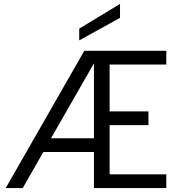

<svg xmlns="http://www.w3.org/2000/svg" viewBox="-20 -959 932 979"><path d="M592 -939V-868L384 -753V-813ZM539 -630V-391H737V-321H539V-70H828V0H459V-184H201L96 0H9L410 -700H828V-630ZM240 -254H459V-636Z"/></svg>

Font: Albert Sans
Style: Regular
Weight: 400
Designer: Andreas Rasmussen
Foundry: a.Foundry
Version: Version 1.025